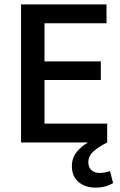

<svg xmlns="http://www.w3.org/2000/svg" viewBox="-20 -650 546 876"><path d="M76 -630H466V-544H183V-370H440V-285H183V-86H469V0Q431 19 407 40.5Q383 62 383 90Q383 113 397 126Q411 139 434 139Q448 139 460 136.5Q472 134 482 131L496 185Q463 206 415 206Q369 206 338.5 180.5Q308 155 308 108Q308 71 329.5 44Q351 17 379 2V0H76Z"/></svg>

Font: Mukta Medium
Style: Regular
Weight: 500
Designer: Girish Dalvi and Yashodeep Gholap
Foundry: Ek Type
Version: Version 2.538;PS 1.002;hotconv 16.6.51;makeotf.lib2.5.65220;